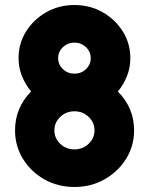

<svg xmlns="http://www.w3.org/2000/svg" viewBox="-20 -733 595 766"><path d="M277 13Q211 13 157.2 -17.2Q103.5 -47.5 71.8 -98.8Q40 -150 40 -213Q40 -302.5 104 -368Q81 -396 67.5 -429.8Q54 -463.5 54 -501Q54 -559.5 84.2 -607.8Q114.5 -656 165 -684.5Q215.5 -713 277 -713Q338.5 -713 389 -684.5Q439.5 -656 469.8 -607.8Q500 -559.5 500 -501Q500 -463.5 486.8 -429.8Q473.5 -396 450 -368Q515 -303 515 -213Q515 -150.5 483 -99.2Q451 -48 397 -17.5Q343 13 277 13ZM277 -439Q304 -439 323 -457.2Q342 -475.5 342 -501Q342 -526.5 323 -544.8Q304 -563 277 -563Q250 -563 231 -544.8Q212 -526.5 212 -501Q212 -475.5 231 -457.2Q250 -439 277 -439ZM277 -137Q310 -137 333.5 -159.2Q357 -181.5 357 -213Q357 -244.5 333.5 -266.8Q310 -289 277 -289Q244 -289 220.5 -266.8Q197 -244.5 197 -213Q197 -181.5 220.5 -159.2Q244 -137 277 -137Z"/></svg>

Font: Urbanist Black
Style: Regular
Weight: 900
Designer: Corey Hu
Foundry: Corey Hu
Version: Version 1.330; ttfautohint (v1.8.4.7-5d5b)